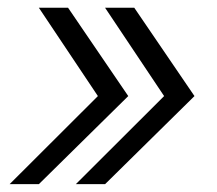

<svg xmlns="http://www.w3.org/2000/svg" viewBox="-20 -547 563 497"><path d="M4.9 -70.3 233.4 -298.3 80.6 -526.9H156.2L312 -298.3L80.6 -70.3ZM176.3 -70.3 404.8 -298.3 252 -526.9H327.6L483.4 -298.3L252 -70.3Z"/></svg>

Font: Inter 18pt Light
Style: Italic
Weight: 300
Italic angle: -9.3988°
Designer: Rasmus Andersson
Foundry: rsms
Version: Version 4.001;git-66647c0bb